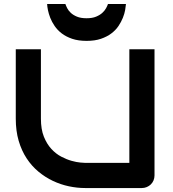

<svg xmlns="http://www.w3.org/2000/svg" viewBox="-20 -949 873 969"><path d="M759.8 -64Q759.8 -50.3 754.9 -38.6Q750 -26.9 741.2 -18.3Q732.4 -9.8 720.7 -4.9Q709 0 695.8 0H409.7Q369.1 0 327.6 -8.8Q286.1 -17.6 247.3 -35.9Q208.5 -54.2 174.3 -82.5Q140.1 -110.8 114.5 -149.7Q88.9 -188.5 74.2 -238.5Q59.6 -288.6 59.6 -350.1V-700.2H186.5V-350.1Q186.5 -296.4 201.4 -259.3Q216.3 -222.2 239.3 -197.3Q262.2 -172.4 289.6 -158.2Q316.9 -144 341.6 -137.2Q366.2 -130.4 385 -128.7Q403.8 -127 409.7 -127H632.8V-700.2H759.8ZM615.7 -928.7Q614.7 -916.5 611.6 -898.2Q608.4 -879.9 600.1 -859.1Q591.8 -838.4 577.9 -817.6Q564 -796.9 542 -780.3Q520 -763.7 489.5 -753.2Q459 -742.7 417 -742.7Q375 -742.7 344.2 -753.2Q313.5 -763.7 291.7 -780.3Q270 -796.9 255.9 -817.6Q241.7 -838.4 233.6 -859.1Q225.6 -879.9 221.9 -898.2Q218.3 -916.5 217.8 -928.7H310.1Q313 -919.9 319.1 -907.7Q325.2 -895.5 337.2 -884.3Q349.1 -873 368.4 -865Q387.7 -856.9 417 -856.9Q445.8 -856.9 465.1 -865Q484.4 -873 496.6 -884.3Q508.8 -895.5 515.4 -907.7Q522 -919.9 524.9 -928.7Z"/></svg>

Font: Audiowide
Style: Regular
Weight: 400
Designer: Astigmatic (AOETI)
Foundry: Astigmatic (AOETI)
Version: Version 1.002